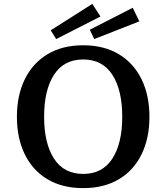

<svg xmlns="http://www.w3.org/2000/svg" viewBox="-20 -953 857 988"><path d="M67 -352Q67 -462 107.5 -545Q148 -628 224.5 -674Q301 -720 408 -720Q515 -720 591.5 -674Q668 -628 708.5 -545Q749 -462 749 -352Q749 -242 708.5 -159Q668 -76 591.5 -30.5Q515 15 408 15Q301 15 224.5 -30.5Q148 -76 107.5 -159Q67 -242 67 -352ZM609 -352Q609 -490 558 -568.5Q507 -647 408 -647Q309 -647 258 -568.5Q207 -490 207 -352Q207 -215 258 -136.5Q309 -58 408 -58Q507 -58 558 -136.5Q609 -215 609 -352ZM241 -797 455 -933 497 -868 269 -752ZM442 -800 663 -913 697 -843 465 -752Z"/></svg>

Font: Andada Pro
Style: Bold
Weight: 700
Designer: Carolina Giovagnoli
Foundry: Huerta Tipografica
Version: Version 3.005; ttfautohint (v1.8.4)